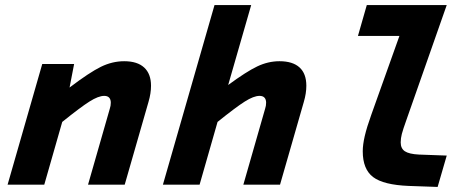

<svg xmlns="http://www.w3.org/2000/svg" viewBox="-20 -730 1882 759"><path d="M147 -477H273L255 -384Q334 -444 379 -466Q424 -488 471 -488Q523 -488 550 -463Q577 -438 577 -391Q577 -376 574.5 -360Q572 -344 567 -327L473 0H328L414 -300Q416 -306 417 -312Q418 -318 418 -324Q418 -337 411.5 -344Q405 -351 392 -351Q369 -351 333.5 -328.5Q298 -306 226 -248L155 0H10Z M828 -710H973L882 -394Q954 -447 997 -467.5Q1040 -488 1085 -488Q1137 -488 1164 -463.5Q1191 -439 1191 -391Q1191 -376 1188.5 -360Q1186 -344 1181 -327L1087 0H942L1028 -300Q1030 -306 1031 -312Q1032 -318 1032 -324Q1032 -337 1025.5 -344Q1019 -351 1006 -351Q983 -351 947.5 -328.5Q912 -306 840 -248L769 0H624Z M1414 -132Q1414 -158 1422 -192.5Q1430 -227 1448 -277L1559 -588H1395L1430 -710H1746L1587 -257Q1573 -218 1568.5 -200.5Q1564 -183 1564 -167Q1564 -143 1580.5 -132Q1597 -121 1636 -119L1746 -115L1710 9L1596 5Q1496 1 1455 -30Q1414 -61 1414 -132Z"/></svg>

Font: Intel One Mono
Style: Bold Italic
Weight: 700
Italic angle: -16°
Monospace: yes
Designer: Fred Shallcrass
Foundry: Frere-Jones Type LLC
Version: Version 1.400;hotconv 1.1.0;makeotfexe 2.6.0;FJTRelease1.4